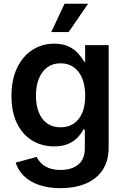

<svg xmlns="http://www.w3.org/2000/svg" viewBox="-20 -777 657 1012"><path d="M299.8 214.8Q233.4 214.8 184.6 197.5Q135.7 180.2 105.2 149.7Q74.7 119.1 62.5 80.1L173.3 50.3Q181.2 66.9 196.5 82.8Q211.9 98.6 237.1 108.6Q262.2 118.7 299.3 118.7Q357.9 118.7 392.6 90.3Q427.2 62 427.2 2.9V-94.7H419.4Q408.2 -72.8 388.9 -52.2Q369.6 -31.7 339.4 -18.6Q309.1 -5.4 265.1 -5.4Q201.2 -5.4 150.4 -35.9Q99.6 -66.4 70.1 -125.7Q40.5 -185.1 40.5 -271Q40.5 -358.4 70.3 -419.9Q100.1 -481.4 151.1 -514.2Q202.1 -546.9 265.6 -546.9Q310.5 -546.9 341.3 -532.2Q372.1 -517.6 391.8 -495.6Q411.6 -473.6 423.3 -451.7H428.7V-539.1H552.7V-1.5Q552.7 72.8 519.8 120.6Q486.8 168.5 429.7 191.7Q372.6 214.8 299.8 214.8ZM298.8 -106Q340.3 -106 369.4 -126Q398.4 -146 413.8 -183.3Q429.2 -220.7 429.2 -272.5Q429.2 -323.7 414.1 -362.1Q398.9 -400.4 369.9 -421.9Q340.8 -443.4 298.8 -443.4Q257.3 -443.4 228.3 -421.4Q199.2 -399.4 184.3 -361.1Q169.4 -322.8 169.4 -272.5Q169.4 -221.7 184.6 -184.3Q199.7 -147 228.5 -126.5Q257.3 -106 298.8 -106ZM250 -607.9 320.3 -757.3H444.3L341.8 -607.9Z"/></svg>

Font: Inter 18pt SemiBold
Style: Regular
Weight: 600
Designer: Rasmus Andersson
Foundry: rsms
Version: Version 4.001;git-66647c0bb